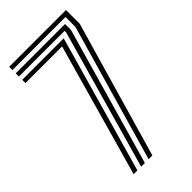

<svg xmlns="http://www.w3.org/2000/svg" viewBox="-246 -868 937 937"><g transform="rotate(-45 222.5 -400.0)"><path d="M185.5 0 389.5 -709.2V-777.5H23.2V-800H415.2V-704.5L211.5 0ZM134 0 338.5 -721.8V-732.8H23.2V-755H363.8V-714.2L159.8 0ZM82.2 0 276.2 -687.8H23.2V-710.2H309.8L108.2 0Z"/></g></svg>

Font: Big Shoulders Inline Display ExtraBold
Style: Regular
Weight: 800
Designer: Patric King
Foundry: XO Type Co
Version: Version 1.000